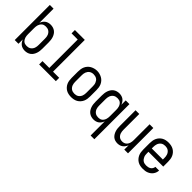

<svg xmlns="http://www.w3.org/2000/svg" viewBox="79 -1686 2843 2843"><g transform="rotate(45 1500.0 -265.0)"><path d="M281 8Q258 8 235.5 2Q213 -4 194.5 -17.5Q176 -31 163 -50.5Q150 -70 142 -91V0H64V-735H142V-439Q150 -460 163 -479.5Q176 -499 194.5 -512.5Q213 -526 235.5 -532Q258 -538 281 -538Q306 -538 330.5 -531Q355 -524 375 -509Q395 -494 408.5 -473Q422 -452 430 -428.5Q438 -405 441 -380Q444 -355 444 -330V-200Q444 -175 441 -150Q438 -125 430 -101.5Q422 -78 408.5 -57Q395 -36 375 -21Q355 -6 330.5 1Q306 8 281 8ZM251 -62Q268 -62 284.5 -66Q301 -70 315 -79.5Q329 -89 339.5 -103Q350 -117 356 -133Q362 -149 364 -166Q366 -183 366 -200V-330Q366 -347 364 -364Q362 -381 356 -397Q350 -413 339.5 -427Q329 -441 315 -450.5Q301 -460 284.5 -464Q268 -468 251 -468Q234 -468 217.5 -464Q201 -460 188 -450Q175 -440 165.5 -425.5Q156 -411 151 -395.5Q146 -380 144 -363.5Q142 -347 142 -330V-200Q142 -183 144 -166.5Q146 -150 151 -134.5Q156 -119 165.5 -104.5Q175 -90 188 -80Q201 -70 217.5 -66Q234 -62 251 -62Z M575 0V-70H718V-665H589V-735H796V-70H925V0Z M1250 8Q1223 8 1196 2.5Q1169 -3 1146 -16Q1123 -29 1104.5 -49.5Q1086 -70 1075 -94.5Q1064 -119 1060 -146Q1056 -173 1056 -200V-330Q1056 -357 1060 -384Q1064 -411 1075 -435.5Q1086 -460 1104.5 -480.5Q1123 -501 1146.5 -514Q1170 -527 1196.5 -534Q1223 -541 1250 -541Q1277 -541 1303.5 -534Q1330 -527 1353.5 -514Q1377 -501 1395.5 -480.5Q1414 -460 1425 -435.5Q1436 -411 1440 -384Q1444 -357 1444 -330V-200Q1444 -173 1440 -146Q1436 -119 1425 -94.5Q1414 -70 1395.5 -49.5Q1377 -29 1354 -16Q1331 -3 1304 2.5Q1277 8 1250 8ZM1250 -62Q1267 -62 1284 -66Q1301 -70 1315 -79.5Q1329 -89 1339.5 -103Q1350 -117 1356 -133Q1362 -149 1364 -166Q1366 -183 1366 -200V-330Q1366 -347 1364 -364Q1362 -381 1355.5 -397.5Q1349 -414 1339 -428Q1329 -442 1314.5 -451Q1300 -460 1283 -464Q1266 -468 1248 -468Q1231 -468 1214.5 -463.5Q1198 -459 1184 -449.5Q1170 -440 1160 -426Q1150 -412 1144 -396.5Q1138 -381 1136 -364Q1134 -347 1134 -330V-200Q1134 -183 1136 -166Q1138 -149 1144 -133Q1150 -117 1160.5 -103Q1171 -89 1185 -79.5Q1199 -70 1216 -66Q1233 -62 1250 -62Z M1858 205V-91Q1850 -70 1837 -50.5Q1824 -31 1805.5 -17.5Q1787 -4 1764.5 2Q1742 8 1719 8Q1694 8 1669.5 1Q1645 -6 1625 -21Q1605 -36 1591.5 -57Q1578 -78 1570 -101.5Q1562 -125 1559 -150Q1556 -175 1556 -200V-330Q1556 -355 1559 -380Q1562 -405 1570 -428.5Q1578 -452 1591.5 -473Q1605 -494 1625 -509Q1645 -524 1669.5 -531Q1694 -538 1719 -538Q1742 -538 1764.5 -532Q1787 -526 1805.5 -512.5Q1824 -499 1837 -479.5Q1850 -460 1858 -439V-530H1936V205ZM1749 -62Q1766 -62 1782.5 -66Q1799 -70 1812 -80Q1825 -90 1834.5 -104.5Q1844 -119 1849 -134.5Q1854 -150 1856 -166.5Q1858 -183 1858 -200V-330Q1858 -347 1856 -363.5Q1854 -380 1849 -395.5Q1844 -411 1834.5 -425.5Q1825 -440 1812 -450Q1799 -460 1782.5 -464Q1766 -468 1749 -468Q1732 -468 1715.5 -464Q1699 -460 1685 -450.5Q1671 -441 1660.5 -427Q1650 -413 1644 -397Q1638 -381 1636 -364Q1634 -347 1634 -330V-200Q1634 -183 1636 -166Q1638 -149 1644 -133Q1650 -117 1660.5 -103Q1671 -89 1685 -79.5Q1699 -70 1715.5 -66Q1732 -62 1749 -62Z M2220 8Q2195 8 2171 1Q2147 -6 2128.5 -21.5Q2110 -37 2097 -58.5Q2084 -80 2076.5 -103.5Q2069 -127 2066.5 -151.5Q2064 -176 2064 -200V-530H2142V-200Q2142 -183 2144 -166.5Q2146 -150 2151 -134.5Q2156 -119 2165.5 -105Q2175 -91 2188 -81Q2201 -71 2217 -66.5Q2233 -62 2250 -62Q2267 -62 2283 -66.5Q2299 -71 2312 -81Q2325 -91 2334.5 -105Q2344 -119 2349 -134.5Q2354 -150 2356 -166.5Q2358 -183 2358 -200V-530H2436V0H2358V-91Q2350 -70 2337 -51Q2324 -32 2305.5 -18Q2287 -4 2264.5 2Q2242 8 2220 8Z M2752 8Q2724 8 2697.5 3Q2671 -2 2647 -15.5Q2623 -29 2605 -49.5Q2587 -70 2575.5 -94.5Q2564 -119 2560 -146Q2556 -173 2556 -200V-330Q2556 -357 2560 -384Q2564 -411 2575 -435.5Q2586 -460 2604.5 -480.5Q2623 -501 2646 -514Q2669 -527 2696 -532.5Q2723 -538 2750 -538Q2777 -538 2804 -532.5Q2831 -527 2854 -514Q2877 -501 2895.5 -480.5Q2914 -460 2925 -435.5Q2936 -411 2940 -384Q2944 -357 2944 -330V-230H2634V-200Q2634 -183 2636 -166Q2638 -149 2644.5 -133Q2651 -117 2661.5 -103Q2672 -89 2686 -79.5Q2700 -70 2717 -66Q2734 -62 2752 -62Q2771 -62 2790.5 -66Q2810 -70 2826.5 -80.5Q2843 -91 2853 -108.5Q2863 -126 2864 -145H2942Q2941 -123 2933.5 -101Q2926 -79 2912.5 -60.5Q2899 -42 2880.5 -28.5Q2862 -15 2841 -6.5Q2820 2 2797 5Q2774 8 2752 8ZM2634 -300H2866V-330Q2866 -347 2864 -364Q2862 -381 2856 -397Q2850 -413 2839.5 -427Q2829 -441 2815 -450.5Q2801 -460 2784 -464Q2767 -468 2750 -468Q2733 -468 2716 -464Q2699 -460 2685 -450.5Q2671 -441 2660.5 -427Q2650 -413 2644 -397Q2638 -381 2636 -364Q2634 -347 2634 -330Z"/></g></svg>

Font: iosevka_custom_sans_ss08
Style: Regular
Weight: 400
Designer: Belleve Invis
Foundry: Belleve Invis
Version: Version 10.3.0; ttfautohint (v1.8.3)